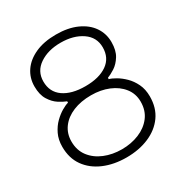

<svg xmlns="http://www.w3.org/2000/svg" viewBox="-168 -840 933 980"><g transform="rotate(-30 298.0 -350.0)"><path d="M298 12Q224 12 165.5 -13Q107 -38 73.5 -85Q40 -132 40 -199Q40 -241 55.5 -273Q71 -305 93.5 -327Q116 -349 139 -362.5Q162 -376 178 -380V-388Q159 -395 134 -411Q109 -427 90 -457.5Q71 -488 71 -537Q71 -587 98 -626.5Q125 -666 176 -689Q227 -712 298 -712Q369 -712 420 -689Q471 -666 498 -626.5Q525 -587 525 -537Q525 -488 506 -457.5Q487 -427 462 -411Q437 -395 418 -388V-380Q434 -376 457 -362.5Q480 -349 502.5 -327Q525 -305 540.5 -273Q556 -241 556 -199Q556 -132 522.5 -85Q489 -38 430.5 -13Q372 12 298 12ZM298 -354Q238 -354 192 -335Q146 -316 120 -281Q94 -246 94 -199Q94 -147 122 -110.5Q150 -74 196.5 -55Q243 -36 298 -36Q353 -36 399.5 -55Q446 -74 474 -110.5Q502 -147 502 -199Q502 -246 474.5 -281Q447 -316 401 -335Q355 -354 298 -354ZM298 -408Q379 -408 426 -441Q473 -474 473 -536Q473 -596 423 -630Q373 -664 298 -664Q223 -664 173 -630Q123 -596 123 -536Q123 -474 170 -441Q217 -408 298 -408Z"/></g></svg>

Font: Phudu Light
Style: Regular
Weight: 300
Version: Version 1.005;gftools[0.9.23]